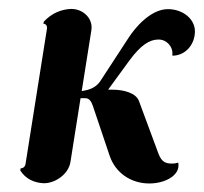

<svg xmlns="http://www.w3.org/2000/svg" viewBox="-20 -416 468 441"><path d="M38.6 -39.1C37.6 -33.2 33.2 -29.3 27.3 -29.3L26.6 -24.4C38.3 -5.9 57.4 3.9 80.6 4.9C107.9 4.9 137.5 -16.6 141.8 -43.9L165 -190.4H176.8C185.5 -190.4 190.4 -181.4 193.1 -173.3L231.9 -58.1C245.1 -19 280.8 5.4 322.8 5.4C359.9 5.4 389.9 -12.9 389.9 -35.4C389.9 -37.6 389.9 -40 389.4 -42.5C385 -41 380.4 -40.3 376 -40.3C362.8 -40.3 351.8 -42 344 -63L299.1 -184.1C292.2 -202.4 264.6 -210 238.5 -210H228.3L276.4 -275.9C303.5 -313 323.7 -325.2 344 -325.2C364.3 -325.2 376 -307.6 376 -294.9V-288.1C405.3 -288.1 427.7 -313 427.7 -344.2C427.7 -372.3 400.1 -395 365.7 -395C325.7 -395 290 -352.1 274.9 -328.6L209.5 -228.3C198.5 -213.4 182.9 -209 167.7 -206.8L189.9 -346.7C190.2 -348.9 190.4 -350.8 190.4 -353C190.4 -377 168.7 -395.5 143.8 -395.5C120.1 -394.8 97.9 -385 80.6 -366.2L79.8 -361.3C85.2 -361.3 88.1 -357.4 88.1 -351.6Z"/></svg>

Font: RisaltypS01
Style: Medium
Weight: 500
Italic angle: -9°
Designer: gluk
Foundry: gluk
Version: Version 0.24